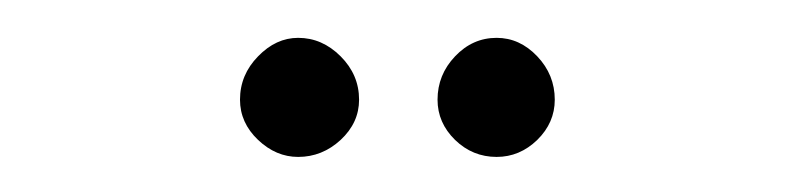

<svg xmlns="http://www.w3.org/2000/svg" viewBox="-20 -704 428 104"><path d="M249 -619Q236 -619 226.5 -628.2Q217 -637.5 217 -650Q217 -663.5 226.5 -673.5Q236 -683.5 249 -683.5Q261.5 -683.5 271 -673.5Q280.5 -663.5 280.5 -650Q280.5 -637.5 271 -628.2Q261.5 -619 249 -619ZM141.5 -619Q129.5 -619 119.8 -628.2Q110 -637.5 110 -650Q110 -663.5 119.8 -673.5Q129.5 -683.5 141.5 -683.5Q154.5 -683.5 164.5 -673.5Q174.5 -663.5 174.5 -650Q174.5 -637.5 164.5 -628.2Q154.5 -619 141.5 -619Z"/></svg>

Font: Imbue 48pt Thin
Style: Regular
Weight: 250
Designer: Tyler Finck
Foundry: Etcetera Type Company
Version: Version 1.102